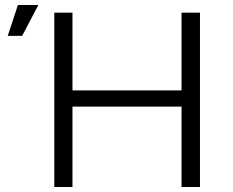

<svg xmlns="http://www.w3.org/2000/svg" viewBox="-20 -751 937 771"><path d="M709 0H783V-700H709V-388H271V-700H198V0H271V-323H709ZM69 -607 134 -731H52L11 -607Z"/></svg>

Font: Montserrat Z
Style: Regular
Weight: 400
Designer: Julieta Ulanovsky
Foundry: Julieta Ulanovsky
Version: Version 8.000